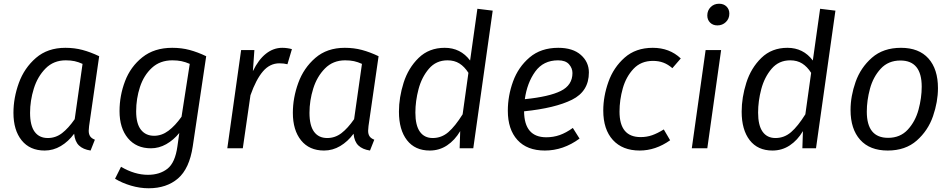

<svg xmlns="http://www.w3.org/2000/svg" viewBox="-20 -794 5096 1028"><path d="M511 -493 457 -119Q455 -99 455 -94Q455 -76 462.5 -64.5Q470 -53 488 -46L465 12Q425 6 403 -15Q381 -36 377 -78Q346 -36 305.5 -12Q265 12 219 12Q140 12 96 -42.5Q52 -97 52 -190Q52 -270 81 -350Q110 -430 172.5 -484Q235 -538 330 -538Q379 -538 422 -526.5Q465 -515 511 -493ZM141 -190Q141 -122 165.5 -88.5Q190 -55 236 -55Q278 -55 312 -81Q346 -107 380 -156L422 -452Q400 -462 379.5 -466.5Q359 -471 332 -471Q267 -471 224 -427.5Q181 -384 161 -319.5Q141 -255 141 -190Z M1084 -493 1012 -10Q994 109 933 161.5Q872 214 776 214Q729 214 681.5 200Q634 186 596 163L628 99Q701 142 772 142Q835 142 876.5 109.5Q918 77 930 -11L940 -82Q909 -44 870 -22Q831 0 788 0Q710 0 665 -54Q620 -108 620 -199Q620 -282 649.5 -359.5Q679 -437 742.5 -487.5Q806 -538 902 -538Q952 -538 995 -526.5Q1038 -515 1084 -493ZM709 -198Q709 -132 734.5 -99.5Q760 -67 805 -67Q846 -67 882 -94Q918 -121 952 -169L996 -452Q973 -462 951.5 -466.5Q930 -471 903 -471Q837 -471 793.5 -431Q750 -391 729.5 -328.5Q709 -266 709 -198Z M1543 -531 1519 -450Q1500 -455 1476 -455Q1425 -455 1388 -412Q1351 -369 1321 -284L1280 0H1197L1271 -526H1342L1334 -413Q1364 -475 1404 -506.5Q1444 -538 1491 -538Q1517 -538 1543 -531Z M2007 -493 1953 -119Q1951 -99 1951 -94Q1951 -76 1958.5 -64.5Q1966 -53 1984 -46L1961 12Q1921 6 1899 -15Q1877 -36 1873 -78Q1842 -36 1801.5 -12Q1761 12 1715 12Q1636 12 1592 -42.5Q1548 -97 1548 -190Q1548 -270 1577 -350Q1606 -430 1668.5 -484Q1731 -538 1826 -538Q1875 -538 1918 -526.5Q1961 -515 2007 -493ZM1637 -190Q1637 -122 1661.5 -88.5Q1686 -55 1732 -55Q1774 -55 1808 -81Q1842 -107 1876 -156L1918 -452Q1896 -462 1875.5 -466.5Q1855 -471 1828 -471Q1763 -471 1720 -427.5Q1677 -384 1657 -319.5Q1637 -255 1637 -190Z M2618 -737 2514 0H2441L2444 -92Q2415 -43 2373.5 -15.5Q2332 12 2281 12Q2202 12 2159 -43.5Q2116 -99 2116 -196Q2116 -272 2141 -351Q2166 -430 2221.5 -484Q2277 -538 2361 -538Q2446 -538 2497 -470L2536 -747ZM2204 -191Q2204 -123 2228 -89Q2252 -55 2297 -55Q2344 -55 2380.5 -86.5Q2417 -118 2457 -182L2488 -404Q2467 -437 2440 -454Q2413 -471 2376 -471Q2315 -471 2276.5 -426Q2238 -381 2221 -317Q2204 -253 2204 -191Z M2786 -198Q2787 -59 2905 -59Q2943 -59 2977 -71Q3011 -83 3047 -109L3083 -52Q2996 12 2897 12Q2802 12 2750.5 -44.5Q2699 -101 2699 -201Q2699 -281 2727 -358Q2755 -435 2815.5 -486.5Q2876 -538 2969 -538Q3047 -538 3090 -500Q3133 -462 3133 -406Q3133 -305 3042.5 -260Q2952 -215 2786 -198ZM3045 -403Q3045 -429 3026.5 -450Q3008 -471 2968 -471Q2889 -471 2845.5 -410.5Q2802 -350 2790 -263Q2920 -276 2982.5 -307Q3045 -338 3045 -403Z M3625 -481 3580 -429Q3557 -449 3532 -458.5Q3507 -468 3476 -468Q3412 -468 3372 -425.5Q3332 -383 3314.5 -321Q3297 -259 3297 -196Q3297 -60 3410 -60Q3443 -60 3471.5 -70Q3500 -80 3534 -101L3568 -43Q3490 12 3405 12Q3313 12 3261.5 -44.5Q3210 -101 3210 -202Q3210 -278 3237.5 -355.5Q3265 -433 3324.5 -485.5Q3384 -538 3475 -538Q3565 -538 3625 -481Z M3767 0H3684L3758 -526H3841ZM3767 -711Q3767 -738 3785 -756Q3803 -774 3830 -774Q3855 -774 3870 -759Q3885 -744 3885 -721Q3885 -694 3866.5 -676Q3848 -658 3821 -658Q3797 -658 3782 -673Q3767 -688 3767 -711Z M4453 -737 4349 0H4276L4279 -92Q4250 -43 4208.5 -15.5Q4167 12 4116 12Q4037 12 3994 -43.5Q3951 -99 3951 -196Q3951 -272 3976 -351Q4001 -430 4056.5 -484Q4112 -538 4196 -538Q4281 -538 4332 -470L4371 -747ZM4039 -191Q4039 -123 4063 -89Q4087 -55 4132 -55Q4179 -55 4215.5 -86.5Q4252 -118 4292 -182L4323 -404Q4302 -437 4275 -454Q4248 -471 4211 -471Q4150 -471 4111.5 -426Q4073 -381 4056 -317Q4039 -253 4039 -191Z M4534 -205Q4534 -279 4561 -355.5Q4588 -432 4648.5 -485Q4709 -538 4804 -538Q4900 -538 4951 -481Q5002 -424 5002 -322Q5002 -249 4975.5 -172Q4949 -95 4888.5 -41.5Q4828 12 4733 12Q4637 12 4585.5 -45.5Q4534 -103 4534 -205ZM4915 -330Q4915 -470 4801 -470Q4736 -470 4695.5 -426Q4655 -382 4638 -319Q4621 -256 4621 -196Q4621 -56 4735 -56Q4800 -56 4840.5 -100Q4881 -144 4898 -207Q4915 -270 4915 -330Z"/></svg>

Font: FiraGO Book
Style: Italic
Weight: 350
Italic angle: -8°
Designer: bBox Type GmbH
Foundry: bBox Type GmbH
Version: Version 1.001